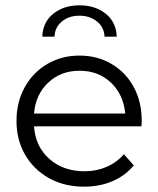

<svg xmlns="http://www.w3.org/2000/svg" viewBox="-20 -697 595 722"><path d="M512 -222H108Q113 -146 165.5 -99.5Q218 -53 298 -53Q343 -53 381 -69.5Q419 -86 446 -117L483 -75Q451 -36 402.5 -15.5Q354 5 296 5Q222 5 164.5 -27Q107 -59 74.5 -115Q42 -171 42 -242Q42 -313 73 -369Q104 -425 158 -456.5Q212 -488 279 -488Q346 -488 399.5 -456.5Q453 -425 483 -369.5Q513 -314 513 -242ZM108 -270H451Q444 -342 397 -386.5Q350 -431 279 -431Q209 -431 161.5 -386.5Q114 -342 108 -270ZM419 -559H373Q372 -594 345 -616Q318 -638 278.5 -638Q239 -638 212.5 -616Q186 -594 185 -559H139Q141 -614 180.5 -645.5Q220 -677 279 -677Q338 -677 377.5 -645.5Q417 -614 419 -559Z"/></svg>

Font: Montserrat Ace
Style: Regular
Weight: 400
Designer: Julieta Ulanovsky
Foundry: Julieta Ulanovsky
Version: Version 1